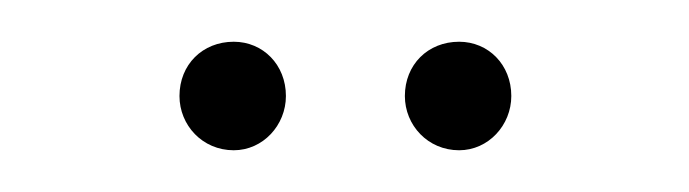

<svg xmlns="http://www.w3.org/2000/svg" viewBox="-20 -354 330 92"><path d="M225 -308C225 -323 214 -334 200 -334C185 -334 174 -323 174 -308C174 -294 185 -282 200 -282C214 -282 225 -294 225 -308ZM117 -308C117 -323 106 -334 92 -334C77 -334 66 -323 66 -308C66 -294 77 -282 92 -282C106 -282 117 -294 117 -308Z"/></svg>

Font: LetsTrace
Style: basic
Weight: 500
Version: Version 002.000